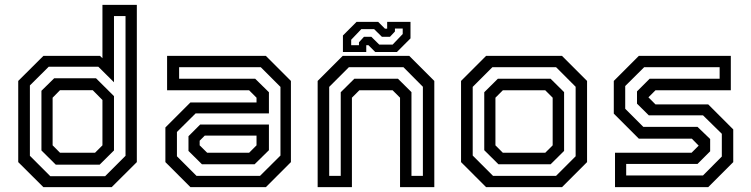

<svg xmlns="http://www.w3.org/2000/svg" viewBox="-20 -770 3092 790"><path d="M439.5 0H158.5L55 -103V-437L158.5 -540H391.5L401.5 -530.5V-750H543V-103ZM390 -92.5H209.5L150.5 -151V-396.5L203 -448H375L449 -374.5V-151ZM371 -141.5 401.5 -172V-358.5L361.5 -399H227L196.5 -368V-172L227 -141.5ZM412.5 -45 496.5 -129V-704H449V-431.5L384.5 -495.5H180.5L103 -418.5V-129L187 -45Z M763.5 0 660.5 -103V-245.5L763.5 -348.5H1035.5V-368L1005 -398.5H667.5V-540H1074L1177 -437V-103L1074 0ZM811 -94 755.5 -149V-209.5L803.5 -257.5H1086.5V-152L1027.5 -94ZM788.5 -46.5H1050L1134 -130V-412.5L1053 -493.5H717V-446H1030L1086.5 -390.5V-303.5H785L708 -227V-127ZM832.5 -141.5H1005L1035.5 -172V-212H822.5L801.5 -191V-172Z M1287 0V-437L1390 -540H1664L1767 -437V0H1626V-368L1595.5 -398.5H1458.5L1428 -368V0ZM1334.5 -46.5H1382V-390.5L1438 -446H1617.5L1673 -391V-46.5H1720V-413L1640 -493.5H1415.5L1334.5 -412.5ZM1391 -556V-624L1447 -680H1536L1564 -652H1573V-680H1669V-612L1613 -556H1524L1496 -584H1487V-556ZM1425 -584H1457V-596L1477.5 -618.5H1508L1540.5 -586.5H1595.5L1637 -630V-652.5H1605V-640.5L1584.5 -618.5H1551.5L1519.5 -650H1466.5L1425 -606.5Z M1980 0 1877 -103V-437L1980 -540H2292.5L2395.5 -437V-103L2292.5 0ZM2008.5 -46.5H2268L2348.5 -127V-413L2268 -493.5H2006L1925 -412.5V-130ZM2031 -94 1972.5 -152V-390.5L2028.5 -446H2245.5L2301 -391V-149L2245.5 -94ZM2049 -141.5H2223.5L2254 -172V-368L2223.5 -398.5H2049L2018.5 -368V-172Z M2510.5 0V-141.5H2825.5L2856 -172V-169.5L2826.5 -199.5H2608.5L2505.5 -302.5V-437L2608.5 -540H2987V-398.5H2677L2646.5 -368V-371L2677 -340.5H2894L2997 -237.5V-103L2894 0ZM2556.5 -48H2872.5L2950 -126V-219.5L2872.5 -295.5H2649.5L2601 -343.5V-394L2653 -446H2941V-493.5H2630.5L2552.5 -416V-322.5L2627 -248H2850L2902 -198V-147.5L2850 -95.5H2556.5Z"/></svg>

Font: Tourney Thin Medium
Style: Regular
Weight: 500
Version: Version 1.015